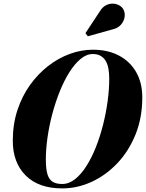

<svg xmlns="http://www.w3.org/2000/svg" viewBox="-20 -1036 810 1066"><path d="M325.5 10Q194.5 10 122.8 -61.5Q51 -133 51 -255Q51 -346 76.5 -423.8Q102 -501.5 146.2 -563.5Q190.5 -625.5 247.2 -669.5Q304 -713.5 367.8 -736.8Q431.5 -760 495.5 -760Q578 -760 639.8 -727.8Q701.5 -695.5 735.8 -636Q770 -576.5 770 -495Q770 -381.5 732.2 -288.8Q694.5 -196 631 -129.2Q567.5 -62.5 488.2 -26.2Q409 10 325.5 10ZM325.5 -14.5Q363 -14.5 397 -41.5Q431 -68.5 460.2 -114.8Q489.5 -161 512.8 -220Q536 -279 552.5 -344.5Q569 -410 577.8 -475.5Q586.5 -541 586.5 -599Q586.5 -630.5 581.8 -655.8Q577 -681 566.2 -698.8Q555.5 -716.5 538 -726.2Q520.5 -736 495.5 -736Q460.5 -736 427.8 -709Q395 -682 365.8 -635.8Q336.5 -589.5 312.5 -530.2Q288.5 -471 271 -405.5Q253.5 -340 244 -274.5Q234.5 -209 234.5 -151Q234.5 -99 243.2 -69.2Q252 -39.5 272 -27Q292 -14.5 325.5 -14.5ZM467.5 -834.5 454.5 -852 535 -974Q548.5 -996 566.5 -1005.8Q584.5 -1015.5 603.2 -1015.8Q622 -1016 637.8 -1008.5Q653.5 -1001 662 -989Q675 -969.5 672.2 -944.8Q669.5 -920 652 -899.5Q634.5 -879 603.5 -872.5Z"/></svg>

Font: Bodoni Moda 9pt ExtraBold
Style: Italic
Weight: 800
Italic angle: -13°
Designer: Owen Earl
Foundry: indestructible type
Version: Version 2.004